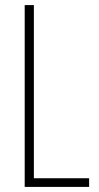

<svg xmlns="http://www.w3.org/2000/svg" viewBox="-20 -734 388 754"><path d="M77 0H330V-34H113V-714H77Z"/></svg>

Font: Noto Sans Bengali ExtraCondensed ExtraLight
Style: Regular
Weight: 200
Width: 2
Designer: Joana Ranito - Universal Thirst; Jelle Bosma - Monotype Design Team
Foundry: Universal Thirst ehf.
Version: Version 3.000